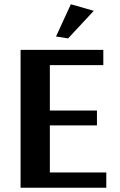

<svg xmlns="http://www.w3.org/2000/svg" viewBox="-20 -885 564 905"><path d="M314 -865 422 -834 301 -704 244 -713ZM481 -72V0H77V-650H467V-578H215V-364H437V-294H215V-72Z"/></svg>

Font: ArsenalBold
Style: Bold
Weight: 700
Designer: Andrij Shevchenko
Foundry: Stairsfor.com
Version: Version 1.000